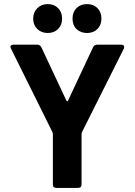

<svg xmlns="http://www.w3.org/2000/svg" viewBox="-20 -918 657 937"><path d="M238 -18V-265L236 -273L34 -680Q31 -685 31 -689Q31 -694 35 -697Q39 -700 46 -700H162Q176 -700 182 -687L304 -427Q306 -424 308.5 -424Q311 -424 312 -427L434 -687Q441 -700 454 -700H571Q586 -700 586 -688Q586 -683 584 -680L380 -273L378 -265V-18Q378 -1 361 -1H255Q238 -1 238 -18ZM142 -827Q142 -858 162 -878Q182 -898 213 -898Q244 -898 263.5 -878.5Q283 -859 283 -827Q283 -796 263.5 -776.5Q244 -757 213 -757Q182 -757 162 -776.5Q142 -796 142 -827ZM334 -827Q334 -859 353.5 -878.5Q373 -898 405 -898Q436 -898 455.5 -878.5Q475 -859 475 -827Q475 -796 455.5 -776.5Q436 -757 405 -757Q373 -757 353.5 -776Q334 -795 334 -827Z"/></svg>

Font: Barlow
Style: Bold
Weight: 700
Designer: Jeremy Tribby
Foundry: Jeremy Tribby
Version: Version 1.101 August 23, 2024